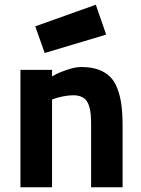

<svg xmlns="http://www.w3.org/2000/svg" viewBox="-20 -796 601 816"><path d="M201.2 0H66.9V-499H201.2V-471.2Q208.5 -475.6 221.2 -482.2Q233.9 -488.8 266.8 -500Q299.8 -511.2 325.2 -511.2Q366.7 -511.2 397.2 -500.5Q427.7 -489.7 447.5 -470.2Q467.3 -450.7 479.2 -418.9Q491.2 -387.2 496.1 -349.6Q501 -312 501 -261.2V0H367.2V-266.1Q367.2 -291 365.7 -308.6Q364.3 -326.2 359.4 -342.8Q354.5 -359.4 346.4 -369.4Q338.4 -379.4 324.7 -385.3Q311 -391.1 292 -391.1Q271 -391.1 248.3 -386.5Q225.6 -381.8 213.4 -377.4L201.2 -373ZM129.9 -684.1 387.2 -775.9 431.2 -648.9 169.9 -570.8Z"/></svg>

Font: TitilliumText25L
Style: 999 wt
Weight: 900
Designer: Accademia di Belle Arti di Urbino and others
Foundry: Accademia di Belle Arti di Urbino and others.
Version: Version 25.000